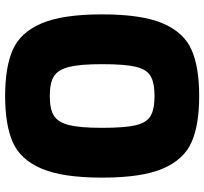

<svg xmlns="http://www.w3.org/2000/svg" viewBox="-44 -746 796 748"><g transform="rotate(90 354.0 -372.0)"><path d="M36 -372Q36 -526 71 -608Q106 -690 173.5 -720Q241 -750 354 -750Q467 -750 534.5 -720Q602 -690 637 -608Q672 -526 672 -372Q672 -218 637 -136Q602 -54 534.5 -24Q467 6 354 6Q241 6 173.5 -24Q106 -54 71 -136Q36 -218 36 -372ZM478 -372Q478 -460 468 -502.5Q458 -545 432 -560.5Q406 -576 354 -576Q302 -576 276 -560.5Q250 -545 240 -502.5Q230 -460 230 -372Q230 -287 240.5 -244Q251 -201 276.5 -184.5Q302 -168 354 -168Q406 -168 431.5 -184.5Q457 -201 467.5 -244Q478 -287 478 -372Z"/></g></svg>

Font: Exo Black
Style: Regular
Weight: 900
Designer: Natanael Gama
Foundry: Natanael Gama
Version: Version 1.500; ttfautohint (v1.6)